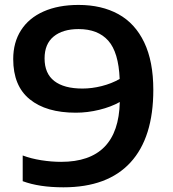

<svg xmlns="http://www.w3.org/2000/svg" viewBox="-20 -770 722 799"><path d="M618 -396Q618 -197.5 523 -94Q428 9.5 244 9.5Q143 9.5 74.5 -16V-123Q109 -110 151.5 -103.2Q194 -96.5 234.5 -96.5Q473 -96.5 478.5 -345.5Q442 -325 393 -313Q344 -301 295.5 -301Q172.5 -301 103.8 -356.8Q35 -412.5 35 -524Q35 -593.5 67.5 -644.2Q100 -695 161.2 -722.2Q222.5 -749.5 307 -749.5Q403 -749.5 472.8 -711Q542.5 -672.5 580.2 -593.5Q618 -514.5 618 -396ZM323 -401.5Q362.5 -401.5 403.2 -411.8Q444 -422 478 -441.5Q473.5 -552.5 430.5 -600.8Q387.5 -649 307 -649Q241 -649 203.2 -618Q165.5 -587 165.5 -527Q165.5 -464 206 -432.8Q246.5 -401.5 323 -401.5Z"/></svg>

Font: Encode Sans Expanded SemiBold
Style: Regular
Weight: 600
Width: 7
Designer: Multiple Designers
Foundry: Impallari Type
Version: Version 2.000